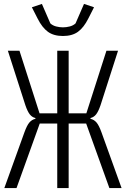

<svg xmlns="http://www.w3.org/2000/svg" viewBox="-20 -956 640 976"><path d="M271 -328H182L64 0H2L104 -283Q117 -319 129.5 -333.5Q142 -348 160 -352V-356Q143 -360 131.5 -374.5Q120 -389 109 -421L20 -698H79L181 -380H271V-698H329V-380H419L521 -698H580L491 -421Q480 -389 468.5 -374.5Q457 -360 440 -356V-352Q458 -348 470.5 -333.5Q483 -319 496 -283L598 0H536L418 -328H329V0H271ZM300 -773Q253 -773 223.5 -794.5Q194 -816 171 -862L142 -919L193 -936L236 -837Q248 -826 265.5 -821.5Q283 -817 300 -817Q317 -817 334.5 -821.5Q352 -826 364 -837L407 -936L458 -919L429 -862Q406 -816 376.5 -794.5Q347 -773 300 -773Z"/></svg>

Font: IBM Plex Mono Light
Style: Regular
Weight: 300
Monospace: yes
Designer: Mike Abbink, Paul van der Laan, Pieter van Rosmalen
Foundry: Bold Monday
Version: Version 2.3